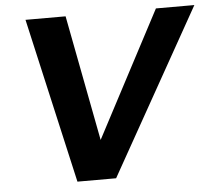

<svg xmlns="http://www.w3.org/2000/svg" viewBox="-51 -755 903 811"><g transform="rotate(-5 401.0 -350.0)"><path d="M639 -700H802L409 0H245L86 -700H256L358 -167Z"/></g></svg>

Font: Gontserrat SemiBold
Style: Italic
Weight: 600
Italic angle: -11.3°
Designer: Julieta Ulanovsky
Foundry: Julieta Ulanovsky
Version: Version 6.001